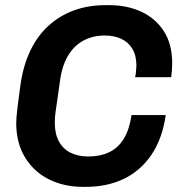

<svg xmlns="http://www.w3.org/2000/svg" viewBox="-20 -716 715 746"><path d="M302 10Q229 10 170.5 -19Q112 -48 77.5 -104Q43 -160 43 -239Q43 -259 48.5 -302.5Q54 -346 60 -390Q71 -463 98 -519.5Q125 -576 168 -615.5Q211 -655 267 -675.5Q323 -696 390 -696H404Q474 -696 529 -670.5Q584 -645 616.5 -595Q649 -545 649 -470Q649 -457 648 -443.5Q647 -430 645 -416H505Q508 -429 508.5 -439.5Q509 -450 510 -461Q510 -500 494.5 -526Q479 -552 451.5 -565Q424 -578 387 -578Q341 -578 304.5 -558.5Q268 -539 244.5 -500Q221 -461 213 -401Q207 -358 203 -330.5Q199 -303 196.5 -285.5Q194 -268 193.5 -257.5Q193 -247 193 -238Q193 -196 209 -166.5Q225 -137 254.5 -122.5Q284 -108 323 -108Q369 -108 404 -124.5Q439 -141 461 -177Q483 -213 491 -269H624Q611 -178 569 -115.5Q527 -53 462 -21.5Q397 10 314 10Z"/></svg>

Font: Chivo SemiBold
Style: Italic
Weight: 600
Italic angle: -8.05°
Designer: Hector Gatti
Foundry: Omnibus-Type
Version: Version 2.002